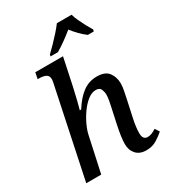

<svg xmlns="http://www.w3.org/2000/svg" viewBox="-228 -1074 1071 1200"><g transform="rotate(-30 307.5 -474.0)"><path d="M468 10Q420 10 394.5 -18.5Q369 -47 369 -91Q369 -137 387 -221L404 -300Q407 -313 411.5 -334Q416 -355 420 -377Q424 -399 424 -417Q424 -436 416 -455.5Q408 -475 380 -475Q350 -475 321 -452Q292 -429 267 -394Q242 -359 224.5 -321Q207 -283 201 -253L146 0H38L168 -619Q177 -657 177 -670Q177 -697 158.5 -706Q140 -715 110 -715H100L109 -760H309L268 -566Q258 -519 247 -476Q236 -433 231 -415H241Q281 -479 326 -512Q371 -545 427 -545Q488 -545 512.5 -511.5Q537 -478 537 -433Q537 -408 530.5 -378Q524 -348 519 -322L494 -207Q488 -180 484.5 -153.5Q481 -127 481 -105Q481 -58 516 -58Q532 -58 546.5 -64Q561 -70 578 -81L598 -50Q574 -29 542.5 -9.5Q511 10 468 10ZM244 -811Q264 -830 289 -855.5Q314 -881 338 -908Q362 -935 379 -958H485Q491 -936 503.5 -909Q516 -882 530 -856Q544 -830 556 -811L553 -798H510Q487 -815 462.5 -840Q438 -865 421 -888Q393 -865 358.5 -840Q324 -815 294 -798H241Z"/></g></svg>

Font: Noto Serif Medium
Style: Italic
Weight: 500
Italic angle: -12°
Designer: Monotype Design Team
Foundry: Monotype Imaging Inc.
Version: Version 2.014; ttfautohint (v1.8.4.7-5d5b)